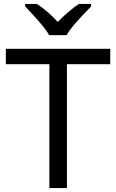

<svg xmlns="http://www.w3.org/2000/svg" viewBox="-20 -964 596 984"><path d="M323 0H233V-635H10V-714H545V-635H323ZM232 -784Q219 -807 197 -833.5Q175 -860 151 -886Q127 -912 109 -931V-944H169Q195 -927 223 -903Q251 -879 276 -852Q303 -879 331 -903Q359 -927 385 -944H447V-931Q428 -912 403.5 -886Q379 -860 356.5 -833.5Q334 -807 322 -784Z"/></svg>

Font: Noto Sans Sharada
Style: Regular
Weight: 400
Designer: Monotype Design Team
Foundry: Monotype Imaging Inc.
Version: Version 2.006; ttfautohint (v1.8.4.7-5d5b)